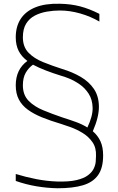

<svg xmlns="http://www.w3.org/2000/svg" viewBox="-20 -873 627 1024"><path d="M287 131Q231 130 174.5 120.5Q118 111 64 92V55Q120 72 174.5 82.5Q229 93 283 95Q348 97 388 87.5Q428 78 449.5 61.5Q471 45 480 26Q489 7 490.5 -10.5Q492 -28 492 -41Q494 -85 473 -115Q452 -145 420.5 -164Q389 -183 357.5 -194.5Q326 -206 306 -212Q249 -229 204.5 -247Q160 -265 128.5 -288Q97 -311 80.5 -342.5Q64 -374 64 -418Q64 -503 126 -548Q95 -571 79.5 -601.5Q64 -632 64 -674Q64 -732 90.5 -772.5Q117 -813 169 -834Q221 -855 299 -853Q358 -852 407.5 -839Q457 -826 510 -799V-758Q464 -785 408.5 -801Q353 -817 299 -817Q265 -817 230 -811Q195 -805 166 -790Q137 -775 119.5 -747Q102 -719 102 -674Q102 -623 132 -592Q162 -561 210.5 -541.5Q259 -522 312 -505Q366 -489 410.5 -463Q455 -437 481 -398.5Q507 -360 507.5 -304.5Q508 -249 475 -173Q502 -150 516 -119Q530 -88 530 -44Q530 23 503 61Q476 99 422.5 115Q369 131 287 131ZM446 -193Q475 -254 474 -298Q473 -342 453 -373Q433 -404 404.5 -423.5Q376 -443 349 -454Q322 -465 306 -469Q261 -483 223.5 -497.5Q186 -512 156 -528Q133 -512 117.5 -485.5Q102 -459 102 -418Q102 -367 132 -336Q162 -305 210.5 -285Q259 -265 312 -247Q353 -234 386 -222Q419 -210 446 -193Z"/></svg>

Font: Matangi Light
Style: Regular
Weight: 300
Designer: Prashant Pant
Foundry: The Graphic Ant
Version: Version 3.002